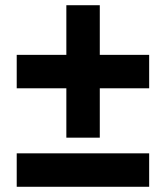

<svg xmlns="http://www.w3.org/2000/svg" viewBox="-20 -739 633 735"><path d="M44 -401H234V-212H362V-401H551V-529H362V-719H234V-529H44ZM44 -24H551V-152H44Z"/></svg>

Font: Bisquit Text
Style: Bold
Weight: 800
Version: Version 1.004;Glyphs 3.2.3 (3260)